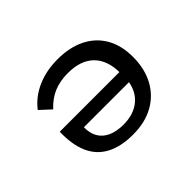

<svg xmlns="http://www.w3.org/2000/svg" viewBox="-96 -600 788 788"><g transform="rotate(-45 298.5 -206.0)"><path d="M293 -424.7Q362.7 -424.7 413.4 -399.6Q464.1 -374.4 491.6 -327.1Q519.2 -279.8 519.2 -212.1Q519.2 -144.4 492 -93.6Q464.8 -42.9 414.4 -14.7Q364 13.5 293.5 13.5Q224 13.5 177.4 -11.2Q130.8 -35.8 108.8 -85.4Q86.9 -134.9 89.3 -207.9H470.2L471.2 -150.8H172.4Q171.6 -117 185.4 -92.9Q199.2 -68.8 227.1 -56Q255 -43.2 295 -43.2Q355.7 -43.2 393 -75.2Q430.4 -107.3 435.8 -164.9L433.2 -167.6Q434.9 -174.1 435.2 -183Q435.6 -192 435.6 -202.4Q435.6 -276.7 396.3 -315.7Q357 -354.6 283.5 -354.6Q237.1 -354.6 201.3 -339.7Q165.5 -324.7 135.1 -291.7L88.4 -334.8Q122.3 -378.6 175 -401.6Q227.7 -424.7 293 -424.7Z"/></g></svg>

Font: Playfair 5pt SemiExpanded Light
Style: Regular
Weight: 300
Width: 6
Designer: Claus Eggers Sørensen
Foundry: Claus Eggers Sørensen
Version: Version 2.203